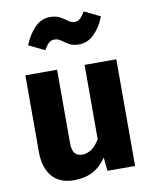

<svg xmlns="http://www.w3.org/2000/svg" viewBox="-89 -859 750 942"><g transform="rotate(-10 286.0 -387.5)"><path d="M352 -531.4H510V0H372.5L365.5 -67.1Q336.8 -24.7 297.1 -3.8Q257.5 17 205.2 17Q130.6 17 93.8 -28.1Q57 -73.2 57 -149.6V-531.4H215V-169.6Q215 -129.9 228.1 -114.9Q241.2 -99.8 266.1 -99.8Q291.1 -99.8 313 -116Q334.9 -132.2 352 -161.6ZM342 -634.8Q313.5 -634.8 294 -646.2Q274.5 -657.6 259.6 -668.7Q244.6 -679.7 227.9 -679.7Q209.6 -679.7 198.3 -668.5Q186.9 -657.3 174.9 -635.6L95.8 -674.2Q114.7 -722.4 147.5 -757.2Q180.3 -792.1 224.8 -792.1Q255.3 -792.1 274.9 -781Q294.5 -769.9 309.6 -758.5Q324.6 -747.2 340.8 -747.2Q357.6 -747.2 369.2 -758.2Q380.8 -769.2 393.2 -790.5L472.2 -752Q453.2 -701.5 419.9 -668.2Q386.6 -634.8 342 -634.8Z"/></g></svg>

Font: Fira Sans Variable
Style: Regular
Weight: 400
Designer: Carrois Corporate & Edenspiekermann AG
Foundry: Carrois Corporate GbR & Edenspiekermann AG
Version: Version 4.202